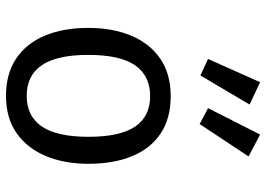

<svg xmlns="http://www.w3.org/2000/svg" viewBox="-144 -732 887 640"><g transform="rotate(90 300.0 -412.5)"><path d="M301 -537.5Q375.5 -537.5 425.8 -503.8Q476 -470 501.2 -408.5Q526.5 -347 526.5 -263.5Q526.5 -183 500.5 -121Q474.5 -59 424.2 -23.8Q374 11.5 300 11.5Q226 11.5 175.5 -22.5Q125 -56.5 99.2 -118.2Q73.5 -180 73.5 -262.5Q73.5 -344 99.5 -406Q125.5 -468 176.2 -502.8Q227 -537.5 301 -537.5ZM301 -469Q233 -469 198.2 -418.8Q163.5 -368.5 163.5 -262.5Q163.5 -158.5 197.8 -108Q232 -57.5 300 -57.5Q368 -57.5 402.2 -108Q436.5 -158.5 436.5 -263.5Q436.5 -368.5 402.5 -418.8Q368.5 -469 301 -469ZM177 -662 254.5 -835.5 329 -800.5 232 -636.5ZM341 -662 429 -835.5 502 -797 394 -634Z"/></g></svg>

Font: Fast_Mono
Style: Regular
Weight: 400
Monospace: yes
Designer: Carrois Corporate, Edenspiekermann AG, Nikita Prokopov
Foundry: Carrois Corporate, Edenspiekermann AG, Nikita Prokopov
Version: Version 5.002